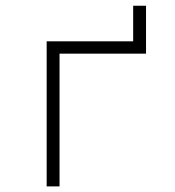

<svg xmlns="http://www.w3.org/2000/svg" viewBox="-20 -665 626 685"><path d="M146.5 0H192.4V-473.6H501V-644.5H455.1V-517.6H146.5Z"/></svg>

Font: Cascadia Code PL ExtraLight
Style: Regular
Weight: 200
Monospace: yes
Designer: Aaron Bell
Foundry: Saja Typeworks
Version: Version 2404.023